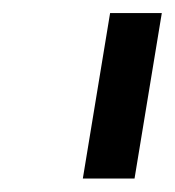

<svg xmlns="http://www.w3.org/2000/svg" viewBox="-20 -747 264 290"><path d="M224.4 -727.3H146.3L105.1 -477.3H183.2Z"/></svg>

Font: TID UI
Style: Italic
Weight: 400
Italic angle: -9.39999°
Designer: The TID Project Authors
Foundry: Bakken & Bæck
Version: Version 1.001;hotconv 1.0.109;makeotfexe 2.5.65596